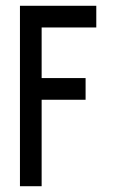

<svg xmlns="http://www.w3.org/2000/svg" viewBox="-20 -644 390 664"><path d="M49 0V-624H313V-549H124V-374H276V-299H124V0Z"/></svg>

Font: Inconsolata ExtraCondensed SemiBold
Style: Regular
Weight: 600
Width: 2
Monospace: yes
Designer: Raph Levien, Cyreal, Brenton Simpson
Foundry: Raph Levien, Cyreal, Google
Version: Version 3.001; ttfautohint (v1.8.2.53-6de2)